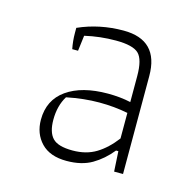

<svg xmlns="http://www.w3.org/2000/svg" viewBox="-64 -680 479 479"><g transform="rotate(15 175.5 -440.5)"><path d="M58 -348Q58 -399 97 -426.5Q136 -454 203 -454Q235 -454 262 -448V-515Q262 -558 247 -572.5Q232 -587 188 -587Q147 -587 108 -578L103 -538H88Q84 -558 84 -579V-592Q138 -616 200 -616Q291 -616 291 -523V-270H268L265 -322H259Q238 -296 211.5 -280.5Q185 -265 146 -265Q103 -265 80.5 -288.5Q58 -312 58 -348ZM262 -354V-420Q227 -427 188 -427Q148 -427 104 -418Q88 -392 88 -356Q88 -324 102 -309Q116 -294 154 -294Q189 -294 214.5 -309.5Q240 -325 262 -354Z"/></g></svg>

Font: Athiti ExtraLight
Style: Regular
Weight: 250
Version: Version 1.032